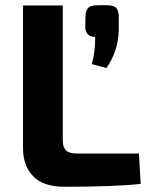

<svg xmlns="http://www.w3.org/2000/svg" viewBox="-20 -711 572 734"><path d="M355 -691H387Q413 -691 423 -682Q433 -673 434 -650V-598Q433 -517 387 -451L331 -466Q344 -510 344 -570Q308 -570 306 -606L307 -650Q308 -673 318.5 -682Q329 -691 355 -691ZM220 -690V-175Q220 -148 232.5 -136Q245 -124 274 -124H511L518 -8Q417 3 226 3Q146 3 107 -37Q68 -77 68 -144V-690Z"/></svg>

Font: Exo 2.0
Style: Bold
Weight: 700
Designer: Natanael Gama
Version: Version 1.001;PS 001.001;hotconv 1.0.70;makeotf.lib2.5.58329